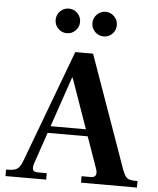

<svg xmlns="http://www.w3.org/2000/svg" viewBox="-59 -928 807 978"><g transform="rotate(5 345.0 -439.0)"><path d="M6 0V-33Q34 -33 49.5 -37.5Q65 -42 74 -54Q83 -66 91 -88L305 -660H396L601 -83Q609 -62 617 -51Q625 -40 639 -36.5Q653 -33 678 -33V0H392V-33H439Q459 -33 464 -45Q469 -57 463 -75L303 -529H300L144 -72Q139 -52 144 -42.5Q149 -33 169 -33H214V0ZM189 -238 199 -273H406L415 -238ZM442 -752Q416 -752 397.5 -770.5Q379 -789 379 -815Q379 -841 397.5 -859.5Q416 -878 442 -878Q467 -878 485.5 -859.5Q504 -841 504 -815Q504 -789 486 -770.5Q468 -752 442 -752ZM254 -752Q228 -752 209.5 -770.5Q191 -789 191 -815Q191 -841 209.5 -859.5Q228 -878 253 -878Q279 -878 297.5 -859.5Q316 -841 316 -815Q316 -789 297.5 -770.5Q279 -752 254 -752Z"/></g></svg>

Font: Frank Ruhl Libre SemiBold
Style: Regular
Weight: 600
Designer: Yanek Iontef
Foundry: Fontef
Version: Version 6.003;gftools[0.9.30]